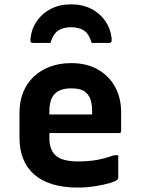

<svg xmlns="http://www.w3.org/2000/svg" viewBox="-20 -835 640 867"><path d="M302 -550Q370 -550 420.5 -522Q471 -494 499 -444Q527 -394 527 -327V-244Q527 -241 526 -238.5Q525 -236 522.5 -235Q520 -234 517 -234H287Q270 -234 252.5 -234Q235 -234 218 -234H177L174 -318H396Q396 -322 396 -325Q396 -328 396 -332Q396 -361 390 -381.5Q384 -402 371 -414Q360 -426 343 -431Q326 -436 302 -436Q252 -436 227.5 -411.5Q203 -387 203 -332V-210Q203 -186 209.5 -167.5Q216 -149 228 -136Q244 -120 270.5 -113Q297 -106 332 -106Q368 -106 396 -109.5Q424 -113 448 -119.5Q472 -126 495 -134H514Q514 -109 514 -83.5Q514 -58 514 -32Q514 -30 513 -28Q512 -26 510 -24Q502 -16 474.5 -8Q447 0 408.5 6Q370 12 330 12Q265 12 215.5 -3.5Q166 -19 133.5 -48Q101 -77 84.5 -118.5Q68 -160 68 -212V-326Q68 -377 84.5 -418Q101 -459 132 -488.5Q163 -518 206 -534Q249 -550 302 -550ZM301 -712Q264 -712 241.5 -696Q219 -680 208 -641Q189 -641 170.5 -641Q152 -641 132 -641Q122 -641 119 -645Q116 -649 118 -663Q123 -707 147.5 -741.5Q172 -776 210.5 -795.5Q249 -815 294 -815H308Q353 -815 391.5 -795.5Q430 -776 454.5 -741.5Q479 -707 484 -663Q485 -649 482.5 -645Q480 -641 470 -641Q450 -641 431.5 -641Q413 -641 394 -641Q383 -680 360.5 -696Q338 -712 301 -712Z"/></svg>

Font: Recursive Monospace
Style: Bold
Weight: 700
Version: Version 1.047